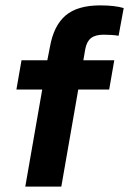

<svg xmlns="http://www.w3.org/2000/svg" viewBox="-20 -694 480 714"><path d="M74 0 137 -361H41L60 -470H156L166 -521Q180 -599 224 -636.5Q268 -674 353 -674Q379 -674 401.5 -671.5Q424 -669 440 -664L421 -561Q410 -563 394.5 -564Q379 -565 366 -565Q334 -565 318 -552Q302 -539 297 -511L290 -470H405L386 -361H271L208 0Z"/></svg>

Font: Celebes
Style: Bold Italic
Weight: 700
Italic angle: -10°
Designer: Anugrah Pasau
Foundry: Lafontype
Version: Version 1.000; ttfautohint (v1.8.4)